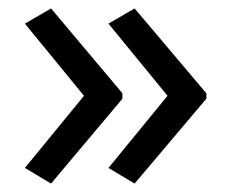

<svg xmlns="http://www.w3.org/2000/svg" viewBox="-20 -491 549 455"><path d="M469 -257 299 -56 237 -93 377 -264 237 -435 299 -471 469 -270ZM270 -257 101 -56 39 -93 179 -264 39 -435 101 -471 270 -270Z"/></svg>

Font: Noto Znamenny Musical Notation
Style: Regular
Weight: 400
Version: Version 1.003; ttfautohint (v1.8.4.7-5d5b)